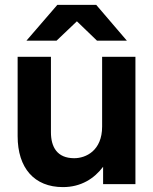

<svg xmlns="http://www.w3.org/2000/svg" viewBox="-20 -752 625 784"><path d="M188 -212V-520H52V-196C52 -66 120 12 237 12C311 12 365 -23 401 -71V0H533V-520H397V-235C397 -137 331 -106 283 -106C213 -106 188 -152 188 -212ZM88 -586H211L294 -665L376 -586H498L373 -732H214Z"/></svg>

Font: Aspekta 650
Style: Regular
Weight: 650
Designer: Ivo Dolenc
Version: Version 2.000